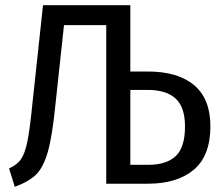

<svg xmlns="http://www.w3.org/2000/svg" viewBox="-20 -709 856 741"><path d="M792 -222Q792 -108 728 -54Q664 0 551 0H390V-612H227L194 -306Q182 -185 165 -124.5Q148 -64 120 -36Q92 -8 37 12L15 -59Q46 -73 61 -94.5Q76 -116 85.5 -162Q95 -208 105 -308L146 -689H483V-433H551Q667 -433 729.5 -380Q792 -327 792 -222ZM694 -221Q694 -295 658 -328.5Q622 -362 549 -362H483V-73H553Q622 -73 658 -106.5Q694 -140 694 -221Z"/></svg>

Font: Fira Sans Condensed
Style: Regular
Weight: 400
Width: 3
Designer: bBox Type GmbH & Carrois Corporate GbR & Edenspiekermann AG
Foundry: bBox Type GmbH & Carrois Corporate GbR & Edenspiekermann AG
Version: Version 4.301